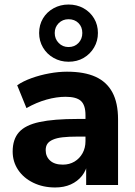

<svg xmlns="http://www.w3.org/2000/svg" viewBox="-20 -818 597 849"><path d="M224 11Q170 11 127 -10Q84 -31 60 -67Q36 -103 36 -148Q36 -202 64 -233.5Q92 -265 155 -278.5Q218 -292 322 -292H375V-214H323Q284 -214 257.5 -211Q231 -208 214 -200.5Q197 -193 189.5 -182Q182 -171 182 -154Q182 -126 201.5 -108Q221 -90 258 -90Q287 -90 309.5 -103.5Q332 -117 345 -140.5Q358 -164 358 -194V-309Q358 -353 338 -371.5Q318 -390 270 -390Q230 -390 185.5 -377.5Q141 -365 97 -340L56 -441Q82 -459 119.5 -472.5Q157 -486 198 -493.5Q239 -501 276 -501Q353 -501 402.5 -478.5Q452 -456 477 -409.5Q502 -363 502 -290V0H361V-99H368Q362 -65 342.5 -40.5Q323 -16 293 -2.5Q263 11 224 11ZM283 -545Q247 -545 217 -562Q187 -579 170 -608Q153 -637 153 -672Q153 -708 170 -736.5Q187 -765 217 -781.5Q247 -798 283 -798Q320 -798 349.5 -781.5Q379 -765 396 -736.5Q413 -708 413 -672Q413 -637 396 -608Q379 -579 350 -562Q321 -545 283 -545ZM283 -610Q310 -610 327 -628Q344 -646 344 -672Q344 -699 327 -716Q310 -733 283 -733Q257 -733 239.5 -715.5Q222 -698 222 -672Q222 -646 239.5 -628Q257 -610 283 -610Z"/></svg>

Font: Nunito Sans 12pt ExtraLight ExtraBold
Style: Regular
Weight: 800
Version: Version 3.101;gftools[0.9.27]